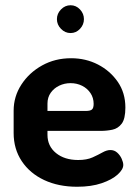

<svg xmlns="http://www.w3.org/2000/svg" viewBox="-20 -703 525 732"><path d="M274 9Q203 9 148.5 -16.5Q94 -42 63 -88.5Q32 -135 32 -196V-281Q32 -335 61.5 -380.5Q91 -426 140.5 -453.5Q190 -481 251 -481Q307 -481 353.5 -457Q400 -433 429 -391Q458 -349 458 -293Q458 -250 444 -231.5Q430 -213 408.5 -208.5Q387 -204 364 -204H161V-189Q161 -146 193.5 -119.5Q226 -93 278 -93Q311 -93 333 -103Q355 -113 371 -122Q387 -131 401 -131Q416 -131 427 -121Q438 -111 444 -97.5Q450 -84 450 -74Q450 -57 428.5 -37.5Q407 -18 367.5 -4.5Q328 9 274 9ZM161 -280H307Q324 -280 330.5 -285.5Q337 -291 337 -307Q337 -330 325 -348Q313 -366 293 -376Q273 -386 249 -386Q226 -386 206 -376.5Q186 -367 173.5 -349.5Q161 -332 161 -308ZM249 -577Q228 -577 212.5 -593Q197 -609 197 -630Q197 -651 212.5 -667Q228 -683 249 -683Q270 -683 285 -667Q300 -651 300 -630Q300 -609 285 -593Q270 -577 249 -577Z"/></svg>

Font: Dosis ExtraLight
Style: Bold
Weight: 700
Version: Version 3.001; ttfautohint (v1.8.2)